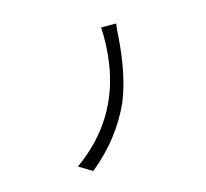

<svg xmlns="http://www.w3.org/2000/svg" viewBox="-151 -971 1302 1215"><g transform="rotate(-30 500.0 -364.0)"><path d="M210 17 140 -56Q492 -187 637 -523Q685 -635 707 -745L802 -719Q787 -686 770 -632Q692 -408 587 -268Q438 -84 210 17Z"/></g></svg>

Font: Source Han Sans & Saira Hybrid
Style: Regular
Weight: 400
Designer: Ryoko NISHIZUKA 西塚涼子 (kana & ideographs); Paul D. Hunt (Latin, Greek & Cyrillic); Wenlong ZHANG 张文龙 (bopomofo); Sandoll 
Foundry: Adobe Systems Incorporated
Version: Version 1.00;August 2, 2021;FontCreator 13.0.0.2675 64-bit